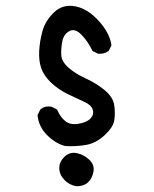

<svg xmlns="http://www.w3.org/2000/svg" viewBox="-20 -521 540 672"><path d="M248 130.9Q222.7 127 205.1 108.4Q187.5 89.8 187.5 67.4Q187.5 44.9 206.1 27.3Q224.6 9.8 249.5 15.1Q274.4 20.5 293 38.6Q311.5 56.6 307.1 80.1Q302.7 103.5 288.1 117.2Q273.4 130.9 248 130.9ZM209 -9.8Q175.8 -17.6 145.5 -47.4Q115.2 -77.1 111.3 -118.2L121.1 -137.7Q136.7 -151.4 160.2 -147.5L179.7 -137.7Q191.4 -110.4 209 -96.7Q226.6 -83 255.4 -87.9Q284.2 -92.8 296.9 -106.4Q309.6 -120.1 304.7 -136.7Q299.8 -153.3 275.9 -164.1Q252 -174.8 217.8 -191.4Q183.6 -208 158.2 -232.4Q132.8 -256.8 124 -283.2Q115.2 -309.6 117.2 -343.8Q119.1 -377.9 128.9 -413.1Q138.7 -448.2 168.9 -477.5Q199.2 -506.8 242.7 -499Q286.1 -491.2 325.2 -448.2Q364.3 -405.3 370.1 -362.3L360.4 -342.8Q344.7 -331.1 323.2 -333L303.7 -342.8Q288.1 -376 265.1 -399.4Q242.2 -422.9 222.7 -412.1Q203.1 -401.4 198.2 -377Q193.4 -352.5 194.3 -329.1Q195.3 -305.7 219.7 -284.2Q244.1 -262.7 280.8 -246.1Q317.4 -229.5 346.7 -205.1Q376 -180.7 379.9 -152.3Q383.8 -124 379.9 -99.6Q376 -75.2 345.7 -47.4Q315.4 -19.5 280.8 -13.7Q246.1 -7.8 209 -9.8Z"/></svg>

Font: JasonHandwriting1
Style: Regular
Weight: 400
Version: Version 1.48.20